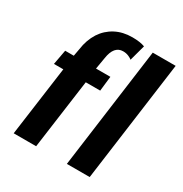

<svg xmlns="http://www.w3.org/2000/svg" viewBox="-186 -958 1049 1100"><g transform="rotate(30 338.5 -408.0)"><path d="M59 0 122 -459.5H60L78 -557H135L144 -606.5Q152.5 -669 184 -719Q214.5 -765.5 262.8 -791Q311 -816.5 373.5 -816.5Q425.5 -816.5 456.5 -804.5L428 -699.5Q420.5 -706.5 404 -713.5Q387.5 -720.5 368 -720.5Q308 -720.5 295 -633L282 -557H377L366 -459.5H270.5L207.5 0ZM410.5 -0.5 518 -798.5H669.5L561.5 -0.5Z"/></g></svg>

Font: Merriweather Sans Italic
Style: Bold
Weight: 700
Italic angle: -7.5°
Designer: Eben Sorkin
Foundry: Eben Sorkin
Version: Version 1.008; ttfautohint (v1.7.19-72a1) -l 8 -r 50 -G 200 